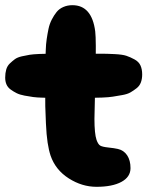

<svg xmlns="http://www.w3.org/2000/svg" viewBox="-35 -720 593 740"><path d="M337 0Q398 0 433 -19Q468 -38 468 -72Q468 -102 455 -121.5Q442 -141 419 -146Q406 -149 382.5 -151.5Q359 -154 351 -159Q343 -164 337 -181Q329 -205 329 -262Q329 -267 333 -443Q336 -565 332 -599Q319 -700 244 -700Q225 -700 209 -693Q193 -686 183 -673.5Q173 -661 164.5 -644.5Q156 -628 152 -609Q148 -590 145 -569.5Q142 -549 141.5 -529.5Q141 -510 140 -491.5Q139 -473 140 -458Q140 -448 140 -443V-388Q139 -332 139.5 -310.5Q140 -289 142 -244.5Q144 -200 148.5 -170.5Q153 -141 160 -120Q179 -65 230 -32.5Q281 0 337 0ZM235 -344Q247 -344 275 -343.5Q303 -343 318.5 -343Q334 -343 359.5 -344Q385 -345 400 -347.5Q415 -350 435.5 -353.5Q456 -357 468 -364Q480 -371 491.5 -380Q503 -389 508 -402.5Q513 -416 513 -433Q513 -453 506.5 -467.5Q500 -482 483.5 -491Q467 -500 452 -505Q437 -510 406.5 -511.5Q376 -513 356.5 -513Q337 -513 296.5 -512.5Q256 -512 235 -512Q221 -512 194.5 -512.5Q168 -513 154 -513Q140 -513 116.5 -512Q93 -511 80 -509Q67 -507 49.5 -503Q32 -499 22.5 -492Q13 -485 3 -475.5Q-7 -466 -11 -452Q-15 -438 -15 -421Q-15 -406 -10 -394.5Q-5 -383 6 -375Q17 -367 29 -361Q41 -355 59.5 -351.5Q78 -348 93 -346Q108 -344 130 -343.5Q152 -343 166 -343Q180 -343 202.5 -343.5Q225 -344 235 -344Z"/></svg>

Font: Cherry Bomb
Style: Regular
Weight: 400
Designer: satsuyako
Foundry: satsuyako
Version: Version 4.0